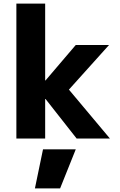

<svg xmlns="http://www.w3.org/2000/svg" viewBox="-20 -770 667 1067"><path d="M233 -220H231V0H71V-750H231V-323H233L401 -520H586L363 -272L591 0H406ZM174 277 219 60H401L314 277Z"/></svg>

Font: Mplus 1p ExtraBold
Style: Regular
Weight: 800
Version: Version 1.061